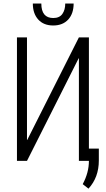

<svg xmlns="http://www.w3.org/2000/svg" viewBox="-20 -926 610 1105"><path d="M491.7 -710.9V-70.8H548.8V-2Q548.8 94.7 489.3 159.7L456.1 133.8Q491.7 67.4 491.7 0H434.1V-590.3H432.6L135.3 0H77.6V-710.9H135.3V-120.6H136.7L434.1 -710.9ZM217.8 -905.8Q217.8 -822.3 286.6 -822.3Q322.3 -822.3 338.9 -845.7Q355.5 -869.1 355.5 -905.8H403.8Q403.8 -847.7 372.6 -813.5Q340.8 -779.3 286.1 -779.3Q231.4 -779.3 200.2 -813.5Q168.9 -847.7 168.9 -905.8Z"/></svg>

Font: RobotoCondensed-Light
Style: Light
Weight: 300
Designer: Google
Version: Version 1.200311; 2013